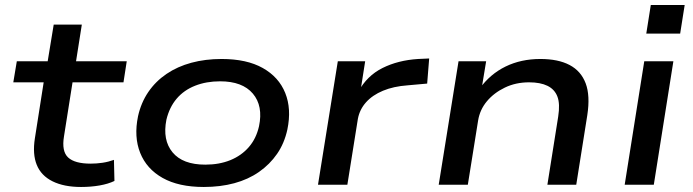

<svg xmlns="http://www.w3.org/2000/svg" viewBox="-20 -736 2761 765"><path d="M303 9Q235 9 189.5 -13.5Q144 -36 126.5 -79Q109 -122 119 -185L154 -408H33L47 -492H170L194 -638H306L283 -492H485L472 -408H269L235 -193Q225 -133 251.5 -108.5Q278 -84 341 -84Q365 -84 388.5 -87.5Q412 -91 434 -99L436 -15Q411 -3 376.5 3Q342 9 303 9Z M792 9Q692 9 628 -27Q564 -63 538.5 -127Q513 -191 530 -273Q542 -327 571 -369.5Q600 -412 643.5 -441.5Q687 -471 742.5 -486Q798 -501 863 -501Q963 -501 1027 -465Q1091 -429 1116.5 -365.5Q1142 -302 1125 -220Q1113 -165 1084 -123Q1055 -81 1012 -51Q969 -21 913.5 -6Q858 9 792 9ZM798 -80Q854 -80 898 -98Q942 -116 971.5 -150Q1001 -184 1012 -233Q1029 -314 987.5 -363Q946 -412 857 -412Q802 -412 757.5 -394.5Q713 -377 684 -343Q655 -309 643 -259Q627 -178 667.5 -129Q708 -80 798 -80Z M1247 0 1326 -492H1435L1416 -371H1408Q1442 -434 1504 -465Q1566 -496 1646 -501L1690 -503L1682 -403L1604 -396Q1548 -392 1506 -374.5Q1464 -357 1438.5 -328.5Q1413 -300 1406 -263L1364 0Z M1728 0 1807 -492H1917L1899 -383H1891Q1933 -441 1994.5 -471Q2056 -501 2133 -501Q2204 -501 2249.5 -477Q2295 -453 2313.5 -404Q2332 -355 2320 -277L2276 0H2161L2204 -271Q2212 -322 2201 -351Q2190 -380 2161.5 -394Q2133 -408 2088 -408Q2035 -408 1991.5 -387Q1948 -366 1920 -332.5Q1892 -299 1885 -256L1844 0Z M2555 -602 2573 -716H2708L2690 -602ZM2469 0 2547 -492H2663L2585 0Z"/></svg>

Font: Nunito Sans 10pt Expanded SemiBold
Style: Italic
Weight: 600
Width: 7
Italic angle: -9°
Designer: Vernon Adams
Foundry: Vernon Adams
Version: Version 3.101;gftools[0.9.27]